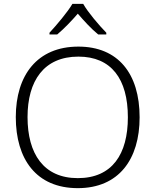

<svg xmlns="http://www.w3.org/2000/svg" viewBox="-20 -967 808 997"><path d="M412 -947H356C331 -904 274 -837 237 -797V-788H277C313 -818 352 -859 384 -896C416 -859 454 -817 490 -788H532V-797C494 -836 436 -904 412 -947ZM705 -358C705 -585 593 -725 387 -725C173 -725 62 -576 62 -359C62 -141 168 10 384 10C597 10 705 -140 705 -358ZM123 -359C123 -547 208 -673 387 -673C558 -673 644 -557 644 -358C644 -167 563 -42 384 -42C206 -42 123 -169 123 -359Z"/></svg>

Font: Noto Sans Devanagari UI Light
Style: Regular
Weight: 300
Designer: Jelle Bosma - Monotype Design Team
Foundry: Monotype Imaging Inc.
Version: Version 2.004